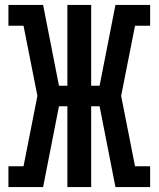

<svg xmlns="http://www.w3.org/2000/svg" viewBox="-20 -755 640 775"><path d="M14 0V-84H75L131 -368L75 -651H14V-735H154L218 -409H252V-735H348V-409H382L446 -735H586V-651H525L469 -368L525 -84H586V0H446L382 -326H348V0H252V-326H218L154 0Z"/></svg>

Font: Iosevka Curly Slab MdEx
Style: Regular
Weight: 500
Width: 7
Monospace: yes
Designer: Belleve Invis
Foundry: Belleve Invis
Version: Version 11.1.0; ttfautohint (v1.8.3)